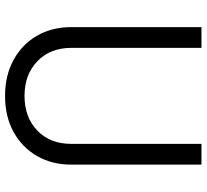

<svg xmlns="http://www.w3.org/2000/svg" viewBox="-48 -736 797 740"><g transform="rotate(90 350.0 -366.5)"><path d="M350 12Q430 12 489.5 -21Q549 -54 582 -111.5Q615 -169 615 -243V-745H535V-243Q535 -162 484 -112.5Q433 -63 350 -63Q268 -63 216.5 -112.5Q165 -162 165 -243V-745H85V-243Q85 -169 118 -111.5Q151 -54 211 -21Q271 12 350 12Z"/></g></svg>

Font: Plus Jakarta Sans
Style: Regular
Weight: 400
Designer: Gumpita Rahayu
Foundry: Tokotype
Version: Version 2.004; ttfautohint (v1.8.3)